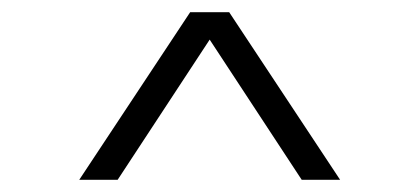

<svg xmlns="http://www.w3.org/2000/svg" viewBox="-20 -720 688 315"><path d="M110 -425 292 -700H356L538 -425H475L324 -655L173 -425Z"/></svg>

Font: Geologica Roman Thin
Style: Regular
Weight: 250
Designer: Sindre Bremnes, Frode Helland
Foundry: Monokrom Skriftforlag AS
Version: Version 1.010;gftools[0.9.28]